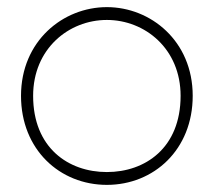

<svg xmlns="http://www.w3.org/2000/svg" viewBox="-20 -502 600 539"><path d="M280 -446C387 -446 487 -365 487 -233C487 -87 388 -19 280 -19C172 -19 73 -87 73 -233C73 -365 173 -446 280 -446ZM39 -233C39 -82 148 17 280 17C412 17 521 -82 521 -233C521 -387 403 -482 280 -482C157 -482 39 -387 39 -233Z"/></svg>

Font: Kreadon Extra Light
Style: Regular
Weight: 200
Designer: kohakuno
Foundry: StudioGnu
Version: Version 1.000;Glyphs 3.1.2 (3151)